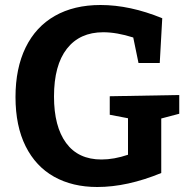

<svg xmlns="http://www.w3.org/2000/svg" viewBox="-20 -736 756 768"><path d="M697 -356V-281L625 -262V-44Q489 12 369 12Q270 12 196.5 -29Q123 -70 82.5 -151Q42 -232 42 -348Q42 -463 82.5 -546Q123 -629 199.5 -672.5Q276 -716 382 -716Q500 -716 629 -663L619 -484H534L513 -586Q447 -607 393 -607Q299 -607 247.5 -541Q196 -475 196 -350Q196 -230 244.5 -164Q293 -98 386 -98Q436 -98 492 -117V-263L419 -277V-351Z"/></svg>

Font: Bitter Pro
Style: Bold
Weight: 700
Designer: Sol Matas, and Bitter project Authors
Foundry: Sol Matas
Version: Version 1.010